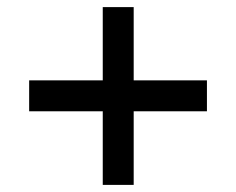

<svg xmlns="http://www.w3.org/2000/svg" viewBox="-20 -520 664 540"><path d="M269 0V-207H62V-294H269V-500H356V-294H562V-207H356V0Z"/></svg>

Font: Pitagon Sans Text Medium
Style: Regular
Weight: 500
Designer: Travis Tran
Foundry: Pitagon
Version: Version 1.000; ttfautohint (v1.8.4.7-5d5b);gftools[0.9.26]